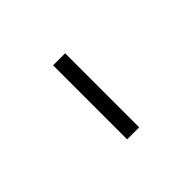

<svg xmlns="http://www.w3.org/2000/svg" viewBox="43 -947 508 508"><g transform="rotate(45 297.0 -692.5)"><path d="M159 -670H436V-715H159Z"/></g></svg>

Font: Noto Sans T Chinese Light
Style: Regular
Weight: 300
Designer: Ryoko NISHIZUKA (kana & ideographs); Paul D. Hunt (Latin, Greek & Cyrillic); Wenlong ZHANG (bopomofo); Sandoll Communica
Foundry: Adobe Systems Incorporated
Version: Version 1.000;PS 1;hotconv 1.0.78;makeotf.lib2.5.61930